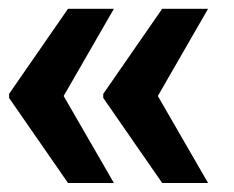

<svg xmlns="http://www.w3.org/2000/svg" viewBox="-35 -467 525 431"><path d="M117.7 -56.2 -14.6 -247.1V-256.3L117.7 -447.3H220.7L107.9 -251.5L220.7 -56.2ZM329.1 -56.2 196.8 -247.1V-256.3L329.1 -447.3H432.1L319.3 -251.5L432.1 -56.2Z"/></svg>

Font: Roboto Slab Black
Style: Regular
Weight: 900
Designer: Google
Version: Version 2.000; ttfautohint (v1.8.1.43-b0c9)